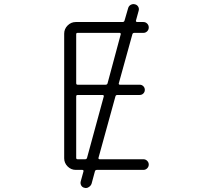

<svg xmlns="http://www.w3.org/2000/svg" viewBox="-20 -863 1040 951"><path d="M401.4 -74.2Q409.2 -74.2 411.1 -81.1L494.1 -385.7Q495.1 -387.7 493.2 -390.1Q491.2 -392.6 489.3 -392.6H364.3Q357.4 -392.6 357.4 -384.8V-81.1Q357.4 -74.2 364.3 -74.2ZM645.5 -700.2Q637.7 -700.2 635.7 -693.4L568.4 -450.2Q567.4 -447.3 569.3 -445.3Q571.3 -443.4 573.2 -443.4H671.9Q682.6 -443.4 689.9 -436Q697.3 -428.7 697.3 -418Q697.3 -407.2 689.9 -399.9Q682.6 -392.6 671.9 -392.6H561.5Q553.7 -392.6 551.8 -385.7L467.8 -81.1Q466.8 -78.1 468.8 -76.2Q470.7 -74.2 473.6 -74.2H690.4Q701.2 -74.2 709 -66.4Q716.8 -58.6 716.8 -47.9Q716.8 -37.1 709 -29.3Q701.2 -21.5 690.4 -21.5H460Q452.1 -21.5 450.2 -14.6L433.6 46.9Q429.7 57.6 419.9 63.5Q413.1 68.4 405.3 68.4Q402.3 68.4 399.4 67.4Q387.7 65.4 382.3 55.7Q377 45.9 379.9 35.2L393.6 -14.6Q394.5 -17.6 392.6 -19.5Q390.6 -21.5 387.7 -21.5H355.5Q332 -21.5 314.9 -38.6Q297.9 -55.7 297.9 -79.1V-696.3Q297.9 -719.7 314.9 -736.8Q332 -753.9 355.5 -753.9H586.9Q594.7 -753.9 596.7 -760.7L614.3 -821.3Q617.2 -833 627 -838.9Q633.8 -842.8 641.6 -842.8Q644.5 -842.8 647.5 -841.8Q658.2 -839.8 664.1 -830.6Q669.9 -821.3 667 -810.5L653.3 -760.7Q652.3 -758.8 654.3 -756.3Q656.2 -753.9 659.2 -753.9H690.4Q701.2 -753.9 709 -746.1Q716.8 -738.3 716.8 -727.1Q716.8 -715.8 709 -708Q701.2 -700.2 690.4 -700.2ZM364.3 -700.2Q357.4 -700.2 357.4 -693.4V-451.2Q357.4 -443.4 364.3 -443.4H502.9Q510.7 -443.4 512.7 -450.2L578.1 -693.4Q579.1 -695.3 577.1 -697.8Q575.2 -700.2 573.2 -700.2Z"/></svg>

Font: Rounded-X Mgen+ 2m light
Style: Regular
Weight: 200
Designer: [Source Han Sans]
Ryoko NISHIZUKA  (kana & ideographs); Paul D. Hunt (Latin, Greek & Cyrillic); Wenlong ZHANG  (bopomofo
Version: Version 1.059.20150602